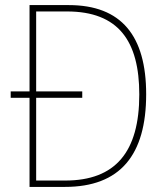

<svg xmlns="http://www.w3.org/2000/svg" viewBox="-20 -734 654 754"><path d="M250 -714H96V-375H22V-350H96V0H235C452 0 554 -125 554 -364C554 -593 457 -714 250 -714ZM243 -689C445 -689 527 -573 527 -363C527 -138 434 -25 236 -25H122V-350H303V-375H122V-689Z"/></svg>

Font: Noto Sans Georgian SemiCondensed Thin
Style: Regular
Weight: 100
Width: 4
Designer: Monotype Design Team, Akaki Razmadze
Foundry: Google LLC
Version: Version 2.005